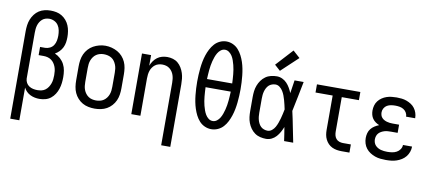

<svg xmlns="http://www.w3.org/2000/svg" viewBox="-82 -1087 3664 1621"><g transform="rotate(10 1750.0 -276.0)"><path d="M64 215V-535Q64 -561 67.5 -587Q71 -613 80.5 -637Q90 -661 106 -682Q122 -703 143.5 -717Q165 -731 191 -737Q217 -743 243 -743Q268 -743 292.5 -738Q317 -733 338.5 -720Q360 -707 376.5 -687.5Q393 -668 402.5 -645Q412 -622 416 -597Q420 -572 420 -547Q420 -524 416.5 -501Q413 -478 403 -457.5Q393 -437 376.5 -420Q360 -403 340 -392Q366 -381 387.5 -361.5Q409 -342 422 -317Q435 -292 439.5 -264Q444 -236 444 -208Q444 -182 441 -156.5Q438 -131 430 -106.5Q422 -82 408 -60Q394 -38 374 -22Q354 -6 328.5 1Q303 8 277 8Q257 8 237 4Q217 0 198.5 -9Q180 -18 165.5 -32.5Q151 -47 142 -65V215ZM247 -62Q265 -62 283 -66Q301 -70 315.5 -81Q330 -92 340 -107.5Q350 -123 356 -140Q362 -157 364 -175Q366 -193 366 -211Q366 -229 364 -246.5Q362 -264 356 -280.5Q350 -297 340 -311.5Q330 -326 316 -336Q302 -346 285 -350.5Q268 -355 250 -355H207V-425H250Q271 -425 291 -435Q311 -445 322.5 -463Q334 -481 338 -502.5Q342 -524 342 -545Q342 -568 337.5 -591Q333 -614 320.5 -633Q308 -652 287 -662.5Q266 -673 243 -673Q227 -673 211 -668Q195 -663 183 -652.5Q171 -642 162.5 -628Q154 -614 149.5 -598.5Q145 -583 143.5 -567Q142 -551 142 -535V-146V-142Q143 -123 152 -106.5Q161 -90 176.5 -80Q192 -70 210 -66Q228 -62 247 -62Z M750 8Q723 8 696 2.5Q669 -3 646 -16Q623 -29 604.5 -49.5Q586 -70 575 -94.5Q564 -119 560 -146Q556 -173 556 -200V-320Q556 -347 560 -374Q564 -401 575 -425.5Q586 -450 604.5 -470.5Q623 -491 646.5 -504Q670 -517 696.5 -524Q723 -531 750 -531Q777 -531 803.5 -524Q830 -517 853.5 -504Q877 -491 895.5 -470.5Q914 -450 925 -425.5Q936 -401 940 -374Q944 -347 944 -320V-200Q944 -173 940 -146Q936 -119 925 -94.5Q914 -70 895.5 -49.5Q877 -29 854 -16Q831 -3 804 2.5Q777 8 750 8ZM750 -62Q767 -62 784 -66Q801 -70 815 -79.5Q829 -89 839.5 -103Q850 -117 856 -133Q862 -149 864 -166Q866 -183 866 -200V-320Q866 -337 864 -354Q862 -371 855.5 -387.5Q849 -404 839 -418Q829 -432 814.5 -441Q800 -450 783 -454Q766 -458 748 -458Q731 -458 714.5 -453.5Q698 -449 684 -439.5Q670 -430 660 -416Q650 -402 644 -386.5Q638 -371 636 -354Q634 -337 634 -320V-200Q634 -183 636 -166Q638 -149 644 -133Q650 -117 660.5 -103Q671 -89 685 -79.5Q699 -70 716 -66Q733 -62 750 -62Z M1358 215V-320Q1358 -337 1356 -353.5Q1354 -370 1349 -385.5Q1344 -401 1334.5 -415Q1325 -429 1312 -439Q1299 -449 1283 -453.5Q1267 -458 1250 -458Q1233 -458 1217 -453.5Q1201 -449 1188 -439Q1175 -429 1165.5 -415Q1156 -401 1151 -385.5Q1146 -370 1144 -353.5Q1142 -337 1142 -320V0H1064V-520H1142V-429Q1150 -450 1163 -469Q1176 -488 1194.5 -502Q1213 -516 1235.5 -522Q1258 -528 1280 -528Q1305 -528 1329 -521Q1353 -514 1371.5 -498.5Q1390 -483 1403 -461.5Q1416 -440 1423.5 -416.5Q1431 -393 1433.5 -368.5Q1436 -344 1436 -320V215Z M1750 8Q1721 8 1694 -4Q1667 -16 1647.5 -37.5Q1628 -59 1615 -85Q1602 -111 1593 -138.5Q1584 -166 1578.5 -194.5Q1573 -223 1570 -252Q1567 -281 1565.5 -310Q1564 -339 1564 -368Q1564 -396 1565.5 -425Q1567 -454 1570 -483Q1573 -512 1578.5 -540.5Q1584 -569 1593 -596.5Q1602 -624 1615.5 -650Q1629 -676 1648 -697.5Q1667 -719 1694 -731.5Q1721 -744 1750 -744Q1779 -744 1806 -731.5Q1833 -719 1852 -697.5Q1871 -676 1884.5 -650Q1898 -624 1907 -596.5Q1916 -569 1921.5 -540.5Q1927 -512 1930 -483Q1933 -454 1934.5 -425Q1936 -396 1936 -367Q1936 -339 1934.5 -310Q1933 -281 1930 -252Q1927 -223 1921.5 -194.5Q1916 -166 1907 -138.5Q1898 -111 1885 -85Q1872 -59 1852.5 -37.5Q1833 -16 1806 -4Q1779 8 1750 8ZM1642 -403H1858Q1857 -422 1856 -441.5Q1855 -461 1853 -480.5Q1851 -500 1848 -519.5Q1845 -539 1840 -558Q1835 -577 1828.5 -596Q1822 -615 1812 -631.5Q1802 -648 1785.5 -660.5Q1769 -673 1750 -673Q1730 -673 1714 -660.5Q1698 -648 1688 -631Q1678 -614 1671.5 -595.5Q1665 -577 1660 -558Q1655 -539 1652 -519.5Q1649 -500 1647 -480.5Q1645 -461 1644 -441.5Q1643 -422 1642 -403ZM1750 -62Q1770 -62 1786 -74.5Q1802 -87 1812 -104Q1822 -121 1828.5 -139.5Q1835 -158 1840 -177Q1845 -196 1848 -215.5Q1851 -235 1853 -254.5Q1855 -274 1856 -293.5Q1857 -313 1858 -333H1642Q1643 -313 1644 -293.5Q1645 -274 1647 -254.5Q1649 -235 1652 -215.5Q1655 -196 1660 -177Q1665 -158 1671.5 -139.5Q1678 -121 1688 -104Q1698 -87 1714 -74.5Q1730 -62 1750 -62Z M2220 8Q2195 8 2169.5 2Q2144 -4 2123 -19Q2102 -34 2087 -55Q2072 -76 2063 -100Q2054 -124 2051 -149Q2048 -174 2048 -200V-320Q2048 -346 2051 -371Q2054 -396 2063 -420Q2072 -444 2087 -465Q2102 -486 2123 -501Q2144 -516 2169.5 -522Q2195 -528 2220 -528Q2244 -528 2266.5 -517.5Q2289 -507 2305.5 -489.5Q2322 -472 2334 -451Q2346 -430 2355 -408Q2359 -436 2363.5 -464Q2368 -492 2372 -520H2450Q2437 -456 2424.5 -391.5Q2412 -327 2398 -263Q2413 -198 2425.5 -132Q2438 -66 2452 0H2374Q2370 -29 2365.5 -58Q2361 -87 2356 -116V-118Q2347 -95 2335 -73Q2323 -51 2306.5 -32.5Q2290 -14 2267.5 -3Q2245 8 2220 8ZM2220 -62Q2241 -62 2257.5 -75.5Q2274 -89 2284 -107Q2294 -125 2301 -144.5Q2308 -164 2313.5 -183.5Q2319 -203 2323.5 -223.5Q2328 -244 2332 -264Q2328 -283 2323.5 -302.5Q2319 -322 2313.5 -341.5Q2308 -361 2301 -379.5Q2294 -398 2283.5 -415Q2273 -432 2256.5 -445Q2240 -458 2220 -458Q2205 -458 2189.5 -452.5Q2174 -447 2163 -436.5Q2152 -426 2144.5 -411.5Q2137 -397 2133 -382Q2129 -367 2127.5 -351.5Q2126 -336 2126 -320V-200Q2126 -184 2127.5 -168.5Q2129 -153 2133 -138Q2137 -123 2144.5 -108.5Q2152 -94 2163 -83.5Q2174 -73 2189.5 -67.5Q2205 -62 2220 -62ZM2236 -578 2187 -622 2320 -767 2380 -713Z M2866 0Q2845 0 2824.5 -3.5Q2804 -7 2785 -16Q2766 -25 2751.5 -40Q2737 -55 2727.5 -74Q2718 -93 2714.5 -113.5Q2711 -134 2711 -155V-450H2564V-520H2936V-450H2789V-155Q2789 -138 2793 -122Q2797 -106 2807.5 -93.5Q2818 -81 2834 -75.5Q2850 -70 2866 -70H2934V0Z M3247 8Q3224 8 3200 5.5Q3176 3 3153.5 -5Q3131 -13 3111 -26Q3091 -39 3076.5 -57.5Q3062 -76 3055 -99Q3048 -122 3048 -146Q3048 -167 3053.5 -187.5Q3059 -208 3072 -224.5Q3085 -241 3103 -252.5Q3121 -264 3141 -272Q3124 -279 3109 -289.5Q3094 -300 3083.5 -315Q3073 -330 3068.5 -348Q3064 -366 3064 -384Q3064 -406 3070 -427.5Q3076 -449 3089.5 -466.5Q3103 -484 3121.5 -496.5Q3140 -509 3160.5 -516Q3181 -523 3203 -525.5Q3225 -528 3247 -528Q3269 -528 3290.5 -525.5Q3312 -523 3332.5 -515.5Q3353 -508 3371.5 -496Q3390 -484 3403 -466.5Q3416 -449 3423 -428Q3430 -407 3430 -386Q3430 -385 3430 -384Q3430 -383 3430 -382H3352Q3352 -383 3352 -383.5Q3352 -384 3352 -384Q3352 -402 3342 -418Q3332 -434 3316.5 -443Q3301 -452 3283 -455Q3265 -458 3247 -458Q3229 -458 3210.5 -455Q3192 -452 3176.5 -443Q3161 -434 3151.5 -417.5Q3142 -401 3142 -383Q3142 -370 3145.5 -358Q3149 -346 3157.5 -336.5Q3166 -327 3177 -321Q3188 -315 3200 -311.5Q3212 -308 3224.5 -306.5Q3237 -305 3250 -305H3306V-235H3250Q3236 -235 3221.5 -234Q3207 -233 3193.5 -229Q3180 -225 3167 -218Q3154 -211 3144.5 -200.5Q3135 -190 3130.5 -176Q3126 -162 3126 -147Q3126 -134 3130.5 -120.5Q3135 -107 3144.5 -96.5Q3154 -86 3166.5 -79Q3179 -72 3192 -68.5Q3205 -65 3219 -63.5Q3233 -62 3247 -62Q3268 -62 3288 -65Q3308 -68 3326 -77.5Q3344 -87 3356 -104.5Q3368 -122 3368 -142Q3368 -142 3368 -142Q3368 -142 3368 -142H3446Q3446 -142 3446 -141.5Q3446 -141 3446 -141Q3446 -118 3438 -95.5Q3430 -73 3415.5 -55Q3401 -37 3381 -24.5Q3361 -12 3339 -4.5Q3317 3 3294 5.5Q3271 8 3247 8Z"/></g></svg>

Font: Zed Sans
Style: Regular
Weight: 400
Designer: Belleve Invis
Foundry: Belleve Invis
Version: Version 1.0.0; ttfautohint (v1.8.4)